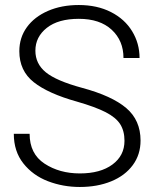

<svg xmlns="http://www.w3.org/2000/svg" viewBox="-20 -735 611 765"><path d="M287 -330Q172 -362 114.5 -407.5Q57 -453 57 -531Q57 -585 87 -626.5Q117 -668 171 -691.5Q225 -715 294 -715Q367 -715 422 -687Q477 -659 506.5 -610.5Q536 -562 536 -504H472Q472 -573 425 -616.5Q378 -660 294 -660Q212 -660 166.5 -624Q121 -588 121 -533Q121 -481 162.5 -447Q204 -413 307 -385Q426 -353 483 -304.5Q540 -256 540 -175Q540 -119 509 -77Q478 -35 423 -12.5Q368 10 298 10Q231 10 171 -13Q111 -36 73 -84Q35 -132 35 -202H98Q98 -122 157.5 -83Q217 -44 298 -44Q380 -44 428 -79.5Q476 -115 476 -174Q476 -213 459 -240Q442 -267 401 -288Q360 -309 287 -330Z"/></svg>

Font: Freesentation 3 Light
Style: Regular
Weight: 300
Designer: glyphs from Roboto by Christian Robertson / Hangul glyphs from Noto Sans CJK(Source Han Sans) by Jang Soo-young and Kang
Foundry: PT&
Version: Version 2.001